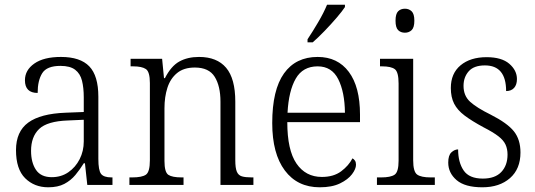

<svg xmlns="http://www.w3.org/2000/svg" viewBox="-20 -786 2275 816"><path d="M185 10Q126 10 87 -28.5Q48 -67 48 -148Q48 -227 100 -265Q152 -303 259 -307L336 -310V-372Q336 -413 328.5 -443Q321 -473 299.5 -489.5Q278 -506 237 -506Q179 -506 159.5 -475Q140 -444 140 -391Q86 -391 86 -445Q86 -488 126 -516Q166 -544 239 -544Q321 -544 359.5 -504Q398 -464 398 -375V-111Q398 -62 409.5 -47Q421 -32 454 -32H458V0H351L341 -92H336Q320 -66 300.5 -42.5Q281 -19 253.5 -4.5Q226 10 185 10ZM200 -33Q240 -33 270.5 -54Q301 -75 318.5 -109.5Q336 -144 336 -185V-277L269 -274Q181 -271 146.5 -238Q112 -205 112 -145Q112 -95 133 -64Q154 -33 200 -33Z M530 0V-32H542Q583 -32 600 -43.5Q617 -55 617 -105V-433Q617 -481 600 -492.5Q583 -504 546 -504H535V-536H669L677 -454H681Q707 -505 742 -524.5Q777 -544 826 -544Q902 -544 941 -498Q980 -452 980 -354V-105Q980 -72 986.5 -56.5Q993 -41 1008 -36.5Q1023 -32 1050 -32H1057V0H917V-354Q917 -420 892.5 -459.5Q868 -499 808 -499Q761 -499 732.5 -475.5Q704 -452 691.5 -413Q679 -374 679 -326V-102Q679 -54 695.5 -43Q712 -32 752 -32H760V0Z M1339 10Q1244 10 1190.5 -61.5Q1137 -133 1137 -263Q1137 -404 1187 -474Q1237 -544 1330 -544Q1415 -544 1462.5 -480.5Q1510 -417 1510 -299V-267H1201Q1201 -148 1240 -91Q1279 -34 1348 -34Q1398 -34 1430 -58Q1462 -82 1478 -113Q1484 -110 1488.5 -103.5Q1493 -97 1493 -86Q1493 -68 1476 -45.5Q1459 -23 1425 -6.5Q1391 10 1339 10ZM1446 -307Q1445 -395 1417.5 -449.5Q1390 -504 1330 -504Q1267 -504 1237 -452Q1207 -400 1202 -307ZM1287 -619Q1309 -652 1332.5 -692Q1356 -732 1370 -766H1446V-756Q1435 -739 1411 -711Q1387 -683 1359.5 -654.5Q1332 -626 1309 -606H1287Z M1701 -647Q1683 -647 1672 -658Q1661 -669 1661 -698Q1661 -727 1672 -738Q1683 -749 1701 -749Q1718 -749 1729.5 -738Q1741 -727 1741 -698Q1741 -669 1729.5 -658Q1718 -647 1701 -647ZM1582 0V-32H1600Q1640 -32 1657 -43.5Q1674 -55 1674 -103V-431Q1674 -480 1658 -492Q1642 -504 1604 -504H1595V-536H1736V-105Q1736 -56 1753 -44Q1770 -32 1810 -32H1828V0Z M2030 10Q1956 10 1920.5 -20.5Q1885 -51 1885 -95Q1885 -126 1898.5 -138.5Q1912 -151 1927 -151Q1927 -96 1950.5 -61.5Q1974 -27 2032 -27Q2084 -27 2110.5 -55Q2137 -83 2137 -129Q2137 -153 2128.5 -171.5Q2120 -190 2098 -207Q2076 -224 2035 -245Q1985 -272 1954.5 -295Q1924 -318 1910 -345.5Q1896 -373 1896 -412Q1896 -474 1937.5 -508.5Q1979 -543 2048 -543Q2112 -543 2144.5 -515Q2177 -487 2177 -450Q2177 -426 2165 -412.5Q2153 -399 2131 -399Q2131 -508 2041 -508Q1994 -508 1972 -483Q1950 -458 1950 -421Q1950 -379 1978 -353.5Q2006 -328 2065 -299Q2136 -263 2164 -228Q2192 -193 2192 -138Q2192 -68 2147.5 -29Q2103 10 2030 10Z"/></svg>

Font: Noto Serif Tamil SemiCondensed Light
Style: Regular
Weight: 300
Width: 4
Designer: Indian Type Foundry, Tom Grace, and the Monotype Design Team
Foundry: Monotype Imaging Inc.
Version: Version 2.004; ttfautohint (v1.8.4.7-5d5b)